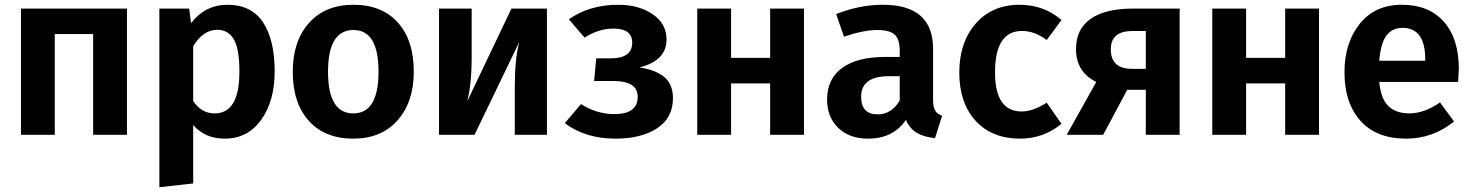

<svg xmlns="http://www.w3.org/2000/svg" viewBox="-20 -566 6178 806"><path d="M371 0V-423H210V0H68V-530H513V0Z M935 -546Q1035 -546 1084 -472.5Q1133 -399 1133 -266Q1133 -142 1076.5 -63Q1020 16 923 16Q841 16 791 -41V204L649 220V-530H774L782 -469Q842 -546 935 -546ZM881 -90Q985 -90 985 -265Q985 -361 961.5 -401Q938 -441 892 -441Q833 -441 791 -372V-142Q825 -90 881 -90Z M1717 -265Q1717 -138 1649 -61Q1581 16 1463 16Q1344 16 1276.5 -58.5Q1209 -133 1209 -265Q1209 -393 1277 -469.5Q1345 -546 1464 -546Q1583 -546 1650 -471.5Q1717 -397 1717 -265ZM1464 -440Q1357 -440 1357 -265Q1357 -90 1463 -90Q1569 -90 1569 -265Q1569 -440 1464 -440Z M2276 -530V0H2141V-201Q2141 -320 2160 -390L1972 0H1823V-530H1960V-327Q1960 -210 1941 -140L2127 -530Z M2575 -546Q2661 -546 2719.5 -506.5Q2778 -467 2778 -400Q2778 -311 2664 -283Q2735 -272 2770 -241.5Q2805 -211 2805 -154Q2805 -71 2738.5 -27.5Q2672 16 2564 16Q2437 16 2351 -49L2419 -129Q2485 -87 2559 -87Q2657 -87 2657 -160Q2657 -226 2554 -226H2474L2483 -321H2543Q2634 -321 2634 -387Q2634 -446 2555 -446Q2493 -446 2434 -408L2368 -485Q2455 -546 2575 -546Z M3213 0V-216H3049V0H2907V-530H3049V-323H3213V-530H3355V0Z M3897 -147Q3897 -116 3906 -101.5Q3915 -87 3935 -80L3905 14Q3858 9 3828.5 -8.5Q3799 -26 3783 -63Q3730 16 3624 16Q3545 16 3498.5 -29.5Q3452 -75 3452 -148Q3452 -235 3515.5 -281Q3579 -327 3696 -327H3757V-353Q3757 -402 3735.5 -421Q3714 -440 3663 -440Q3605 -440 3523 -412L3490 -507Q3589 -546 3686 -546Q3897 -546 3897 -361ZM3664 -86Q3724 -86 3757 -145V-246H3711Q3595 -246 3595 -160Q3595 -86 3664 -86Z M4260 -546Q4362 -546 4436 -482L4374 -398Q4324 -436 4270 -436Q4157 -436 4157 -262Q4157 -98 4269 -98Q4316 -98 4374 -135L4436 -46Q4360 16 4262 16Q4144 16 4075.5 -59Q4007 -134 4007 -261Q4007 -388 4076 -467Q4145 -546 4260 -546Z M4736 -530H4932V0H4790V-189H4712L4611 0H4458L4582 -222Q4497 -264 4497 -360Q4497 -444 4558.5 -487Q4620 -530 4736 -530ZM4732 -277H4790V-436H4735Q4643 -436 4643 -359Q4643 -277 4732 -277Z M5375 0V-216H5211V0H5069V-530H5211V-323H5375V-530H5517V0Z M6104 -277Q6104 -267 6101 -222H5770Q5777 -150 5809 -120Q5841 -90 5896 -90Q5959 -90 6025 -136L6084 -56Q5995 16 5883 16Q5758 16 5691 -59Q5624 -134 5624 -262Q5624 -386 5688 -466Q5752 -546 5865 -546Q5978 -546 6041 -475Q6104 -404 6104 -277ZM5963 -311V-317Q5963 -449 5868 -449Q5824 -449 5800 -416.5Q5776 -384 5770 -311Z"/></svg>

Font: Fira Sans SemiBold
Style: Regular
Weight: 600
Designer: bBox Type GmbH & Carrois Corporate GbR & Edenspiekermann AG
Foundry: bBox Type GmbH & Carrois Corporate GbR & Edenspiekermann AG
Version: Version 4.301;PS 004.301;hotconv 1.0.88;makeotf.lib2.5.64775